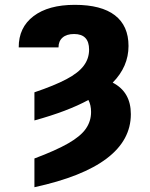

<svg xmlns="http://www.w3.org/2000/svg" viewBox="-20 -573 628 806"><path d="M124.5 -67.4V-185.5Q208.5 -213.9 258.8 -240.5Q309.1 -267.1 331.5 -297.1Q354 -327.1 354 -364.7Q354 -430.2 291 -430.2Q259.8 -430.2 242.7 -415.3Q225.6 -400.4 225.6 -374H58.6Q58.1 -457.5 120.6 -505.1Q183.1 -552.7 293.9 -552.7Q405.3 -552.7 462.4 -508.8Q519.5 -464.8 519.5 -379.9Q519.5 -293.5 453.1 -226.1Q529.3 -187 529.3 -93.8Q529.3 125 124.5 212.9V92.3Q214.4 58.6 266.4 28.8Q318.4 -1 340.3 -32.5Q362.3 -64 362.3 -103Q362.3 -132.3 351.1 -153.3Q263.2 -105.5 124.5 -67.4Z"/></svg>

Font: Inter Extra Bold
Style: Regular
Weight: 800
Designer: Rasmus Andersson
Foundry: rsms
Version: Version 4.000;git-3c8e0fc